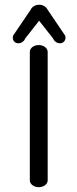

<svg xmlns="http://www.w3.org/2000/svg" viewBox="-20 -777 321 797"><path d="M177.9 -562C177.5 -577 161.8 -590 140.9 -590C120 -590 103.8 -577 103.8 -562V-28C103.8 -13.2 120 0 140.9 0C161.8 0 177.9 -13 177.9 -28ZM142.5 -757.3C128 -757.3 113.8 -750.3 107.4 -736.8C100.3 -726.4 35.6 -630.8 35.6 -630.8L34.5 -629.1L34 -627.1C31.8 -619.2 33.3 -610.1 39.6 -603.9C43.9 -599.6 50 -597.3 56.1 -597.3C69.4 -597.3 80.2 -606 85 -617.8L142.4 -691L199.9 -617.8C204.3 -607 215.1 -597.3 228.9 -597.3C235.3 -597.3 241.6 -599.8 245.9 -604.5C251.7 -610.8 253.1 -619.5 250.9 -627.1L250.4 -629.1L249.3 -630.8C249.2 -630.8 185.3 -725.5 177.6 -736.8C171.5 -749.4 157.3 -757.3 142.5 -757.3Z"/></svg>

Font: Hi.
Style: Tall Regular
Weight: 400
Designer: Mew Too, Robert Jablonski
Foundry: Cannot Into Space Fonts
Version: Version 1.996